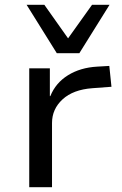

<svg xmlns="http://www.w3.org/2000/svg" viewBox="-20 -781 510 801"><path d="M102 0V-496H188V-380H190Q212 -435 263.5 -467Q315 -499 385 -503L436 -506L445 -419L365 -413Q285 -407 241 -366.5Q197 -326 197 -268V0ZM217 -559 91 -761H165L264 -621L364 -761H437L311 -559Z"/></svg>

Font: Nunito Sans 7pt SemiExpanded
Style: Regular
Weight: 400
Width: 6
Designer: Vernon Adams
Foundry: Vernon Adams
Version: Version 3.101;gftools[0.9.27]